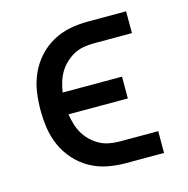

<svg xmlns="http://www.w3.org/2000/svg" viewBox="-83 -600 667 681"><g transform="rotate(-15 250.0 -260.0)"><path d="M438 0H297Q263 0 230 -6.5Q197 -13 167.5 -29.5Q138 -46 115 -71.5Q92 -97 78 -128Q64 -159 59 -192.5Q54 -226 54 -260Q54 -294 59 -327.5Q64 -361 78 -392Q92 -423 115 -448.5Q138 -474 167.5 -490.5Q197 -507 230 -513.5Q263 -520 297 -520H438V-440H297Q278 -440 259 -436.5Q240 -433 223.5 -424Q207 -415 193 -401.5Q179 -388 169.5 -372Q160 -356 154.5 -337.5Q149 -319 146 -300H364V-220H146Q149 -201 154.5 -182.5Q160 -164 169.5 -148Q179 -132 193 -118.5Q207 -105 223.5 -96Q240 -87 259 -83.5Q278 -80 297 -80H438Z"/></g></svg>

Font: Iosevka Fixed Medium
Style: Regular
Weight: 500
Monospace: yes
Designer: Belleve Invis
Foundry: Belleve Invis
Version: Version 32.3.0